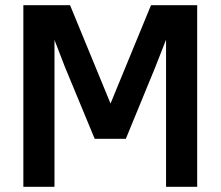

<svg xmlns="http://www.w3.org/2000/svg" viewBox="-20 -720 850 740"><path d="M231 -460 190 -566V0H70V-700H250L406 -321L562 -700H740V0H620V-567L578 -460L465 -185H345Z"/></svg>

Font: Retni Sans
Style: Bold
Weight: 700
Designer: Vitaly Kuzmin
Foundry: ParaType Ltd.
Version: Version 1.00;March 2, 2019;FontCreator 11.5.0.2425 64-bit; t